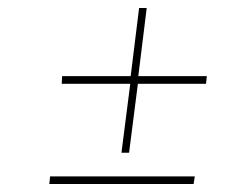

<svg xmlns="http://www.w3.org/2000/svg" viewBox="-20 -592 565 479"><path d="M346 -572 325 -402H496L494 -383H324L302 -211H283L305 -383H134L135 -402H306L327 -572ZM466 -152 463 -133H103L105 -152Z"/></svg>

Font: Josefin Sans Thin
Style: Italic
Weight: 200
Italic angle: -7°
Designer: Santiago Orozco
Foundry: Typemade
Version: Version 2.000